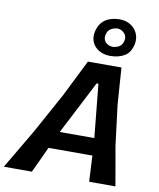

<svg xmlns="http://www.w3.org/2000/svg" viewBox="-143 -1079 958 1159"><g transform="rotate(10 336.0 -499.0)"><path d="M-39 0Q-4.5 -58 33 -121.8Q70.5 -185.5 104.5 -243.5L238.5 -487.5Q270 -550.5 296.5 -604Q323 -657.5 351 -713H556.5Q560 -659 564 -603.8Q568 -548.5 572.5 -486.5L603 -240.5Q613.5 -183 624.5 -119.2Q635.5 -55.5 645 0H484Q482 -38 480 -78.5Q478 -119 476 -159H207Q188.5 -119 169.8 -78.8Q151 -38.5 133 0ZM425.5 -592.5 257 -265H469L436.5 -592.5ZM477.5 -770Q438 -770 408.8 -786.8Q379.5 -803.5 366.2 -832.5Q353 -861.5 361 -899Q372.5 -949.5 408 -973.5Q443.5 -997.5 495.5 -997.5Q535.5 -997.5 563.8 -979.2Q592 -961 605 -931.5Q618 -902 611.5 -867.5Q600.5 -812.5 563.5 -791.2Q526.5 -770 477.5 -770ZM481 -826.5Q506 -828 523.5 -839.2Q541 -850.5 546.5 -877Q551.5 -902.5 535 -920.8Q518.5 -939 492.5 -941Q467 -939 449.8 -927.2Q432.5 -915.5 427.5 -891.5Q421.5 -863 437.8 -845.5Q454 -828 481 -826.5Z"/></g></svg>

Font: Commissioner Loud SemiBold
Style: Italic
Weight: 600
Italic angle: -12°
Designer: Kostas Bartsokas
Foundry: Kostas Bartsokas
Version: Version 1.000; ttfautohint (v1.8.3)